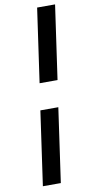

<svg xmlns="http://www.w3.org/2000/svg" viewBox="-103 -780 480 1022"><g transform="rotate(-10 137.0 -269.0)"><path d="M42 202 99 -198H196L139 202ZM120 -341 177 -740H274L217 -341Z"/></g></svg>

Font: Lexend
Style: Italic
Weight: 400
Italic angle: -8.13011°
Designer: Bonnie Shaver-Troup, Thomas Jockin
Foundry: Lexend
Version: Version 1.007